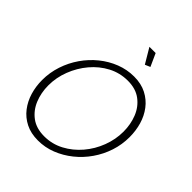

<svg xmlns="http://www.w3.org/2000/svg" viewBox="-248 -1066 1220 1220"><g transform="rotate(45 362.0 -456.0)"><path d="M301 5Q237 5 189.5 -19Q142 -43 110.5 -84Q79 -125 63.5 -177Q48 -229 48 -286Q48 -353 69 -416.5Q90 -480 127.5 -534Q165 -588 215 -628.5Q265 -669 324 -692Q383 -715 446 -715Q510 -715 557.5 -690.5Q605 -666 636.5 -624.5Q668 -583 683 -531Q698 -479 698 -422Q698 -355 677.5 -292.5Q657 -230 619.5 -176Q582 -122 531.5 -81.5Q481 -41 422.5 -18Q364 5 301 5ZM310 -42Q381 -42 442 -74.5Q503 -107 549 -161Q595 -215 620.5 -282.5Q646 -350 646 -419Q646 -485 623.5 -541.5Q601 -598 554.5 -633Q508 -668 437 -668Q366 -668 305 -636Q244 -604 198 -549.5Q152 -495 126 -427.5Q100 -360 100 -290Q100 -224 123 -167.5Q146 -111 192.5 -76.5Q239 -42 310 -42ZM381 -917H437L476 -831L441 -816Z"/></g></svg>

Font: Raleway Thin Light
Style: Italic
Weight: 300
Italic angle: -12°
Version: Version 4.026